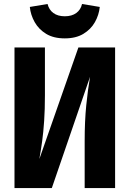

<svg xmlns="http://www.w3.org/2000/svg" viewBox="-20 -951 655 971"><path d="M53.3 0V-710.8H207.2V-469.7Q207.2 -396.4 203.3 -339.5Q199.5 -282.6 193.1 -236.2Q186.7 -189.7 179 -146.7L376.4 -710.8H562.1V0H408.2V-235.9Q408.2 -339.5 416.2 -418.2Q424.1 -496.9 435.4 -562.6L242.1 0ZM307.7 -756.9Q251.3 -756.9 213.6 -779.7Q175.9 -802.6 155.4 -839Q134.9 -875.4 130.8 -915.9L220.5 -930.8Q227.7 -901.5 250 -885.1Q272.3 -868.7 307.7 -868.7Q343.1 -868.7 365.6 -885.1Q388.2 -901.5 394.9 -930.8L484.6 -915.9Q480.5 -875.4 460 -839Q439.5 -802.6 401.5 -779.7Q363.6 -756.9 307.7 -756.9Z"/></svg>

Font: FiraCode Nerd Font
Style: Bold
Weight: 700
Designer: Carrois Corporate, Edenspiekermann AG, Nikita Prokopov
Foundry: Carrois Corporate, Edenspiekermann AG, Nikita Prokopov
Version: Version 6.002;Nerd Fonts 2.1.0